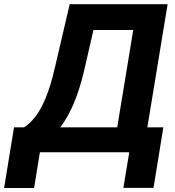

<svg xmlns="http://www.w3.org/2000/svg" viewBox="-86 -748 858 943"><path d="M-65.9 175.3 -17.1 -122.6H32.2Q60.1 -140.6 86.7 -173.8Q113.3 -207 137.9 -265.9Q162.6 -324.7 184.6 -419.9L256.3 -727.5H737.3L637.7 -122.6H716.3L668 174.8H520L548.8 0H109.9L81.5 175.3ZM210 -122.6H489.7L568.4 -600.6H373L331.5 -419.9Q315.4 -348.1 296.1 -292.2Q276.9 -236.3 254.9 -194.6Q232.9 -152.8 210 -122.6Z"/></svg>

Font: Inter Tight
Style: Bold Italic
Weight: 700
Italic angle: -9.39999°
Designer: Rasmus Andersson
Foundry: rsms
Version: Version 3.004